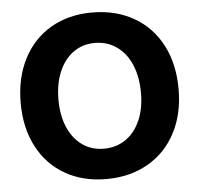

<svg xmlns="http://www.w3.org/2000/svg" viewBox="-52 -764 862 831"><g transform="rotate(-5 379.0 -349.0)"><path d="M36.1 -347.7Q36.1 -456.1 78.4 -538.6Q120.6 -621.1 198 -666.3Q275.4 -711.4 377 -711.4Q480.5 -711.4 559.1 -666.3Q637.7 -621.1 680.2 -538.6Q722.7 -456.1 722.2 -347.7Q722.2 -240.2 679.2 -158.7Q636.2 -77.1 558.1 -32.5Q480 12.2 377 12.2Q275.4 12.2 198 -32.5Q120.6 -77.1 78.4 -158.7Q36.1 -240.2 36.1 -347.7ZM558.6 -346.2Q558.6 -415.5 536.4 -468.3Q514.2 -521 473.1 -550Q432.1 -579.1 377.9 -579.1Q325.2 -579.1 284.9 -550.3Q244.6 -521.5 222.4 -469.2Q200.2 -417 200.2 -347.7Q200.2 -279.3 222.4 -227.8Q244.6 -176.3 284.9 -147.9Q325.2 -119.6 377.9 -119.6Q431.6 -119.6 472.7 -147.7Q513.7 -175.8 536.1 -227.1Q558.6 -278.3 558.6 -346.2Z"/></g></svg>

Font: Selawik
Style: Bold
Weight: 700
Designer: Aaron Bell
Foundry: Microsoft Corporation
Version: Version 1.01